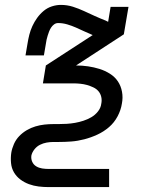

<svg xmlns="http://www.w3.org/2000/svg" viewBox="-20 -548 640 783"><path d="M425 215H179Q158 215 137.5 212.5Q117 210 98 203Q79 196 63 184Q47 172 37 155Q27 138 25 117Q23 96 26 75Q29 57 37 39Q45 21 58.5 7Q72 -7 89 -17Q106 -27 124.5 -32.5Q143 -38 161.5 -40Q180 -42 198 -42H218Q235 -42 252 -43Q269 -44 286 -47Q303 -50 320 -55.5Q337 -61 352.5 -70Q368 -79 379.5 -93.5Q391 -108 393 -125Q396 -139 393 -152.5Q390 -166 381.5 -176Q373 -186 360 -192Q347 -198 334.5 -201.5Q322 -205 307.5 -206.5Q293 -208 279 -208H155L167 -281L358 -405Q341 -412 324 -420Q307 -428 290 -435.5Q273 -443 254.5 -448.5Q236 -454 217 -454Q208 -454 200.5 -448.5Q193 -443 188 -435Q183 -427 180 -419Q177 -411 174.5 -403Q172 -395 170 -386.5Q168 -378 167 -369L159 -322H84L92 -369Q95 -388 99.5 -406Q104 -424 112 -441.5Q120 -459 131.5 -475Q143 -491 158 -503.5Q173 -516 191.5 -522Q210 -528 228 -528Q254 -528 277.5 -520.5Q301 -513 322.5 -503Q344 -493 366 -483Q388 -473 411 -464L421 -459L431 -520H504L485 -408L290 -281Q315 -281 339 -277.5Q363 -274 385.5 -267Q408 -260 428 -247.5Q448 -235 460.5 -216.5Q473 -198 477.5 -174Q482 -150 477 -125Q473 -99 459.5 -73.5Q446 -48 424.5 -29.5Q403 -11 377 1Q351 13 324 20Q297 27 271 29Q245 31 219 31H198Q184 31 170 33.5Q156 36 143 42.5Q130 49 120.5 61Q111 73 108 86Q106 100 111.5 112Q117 124 128 130.5Q139 137 152 139Q165 141 179 141H425Z"/></svg>

Font: Iosevka HT Extended
Style: Italic
Weight: 400
Width: 7
Italic angle: -9°
Monospace: yes
Designer: Belleve Invis
Foundry: Belleve Invis
Version: Version 32.3.0; ttfautohint (v1.8.4)